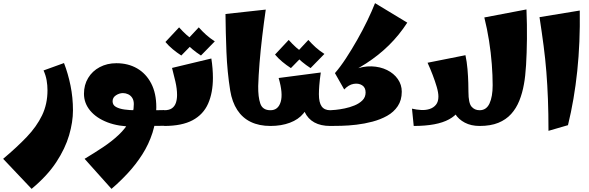

<svg xmlns="http://www.w3.org/2000/svg" viewBox="-100 -801 3747 1221"><path d="M101 400 -80 209Q7 136 70 70Q133 4 167.5 -67.5Q202 -139 202 -227Q202 -259 196.5 -290.5Q191 -322 177 -353L307 -400Q333 -333 348.5 -256.5Q364 -180 364 -99Q364 -25 339.5 59Q315 143 258 230Q201 317 101 400Z M837 0V-100Q864 -100 890.5 -100Q917 -100 944 -101L964 -51L944 -1Q917 -1 890.5 -0.5Q864 0 837 0ZM609 400 438 209Q498 173 554.5 135.5Q611 98 655 56.5Q699 15 725 -33Q751 -81 751 -139Q751 -163 741 -178.5Q731 -194 715 -201.5Q699 -209 682 -209Q659 -209 637.5 -195Q616 -181 616 -157Q616 -133 637.5 -121Q659 -109 692 -104.5Q725 -100 759 -100L748 4Q654 4 583.5 -23Q513 -50 473.5 -97.5Q434 -145 434 -205Q434 -261 460.5 -305Q487 -349 534 -374Q581 -399 640 -399Q715 -399 772 -366Q829 -333 861.5 -270.5Q894 -208 894 -119Q894 -32 870 42.5Q846 117 805 181Q764 245 713.5 299.5Q663 354 609 400Z M944 0V-100Q976 -100 993.5 -112.5Q1011 -125 1018.5 -147Q1026 -169 1026 -197Q1026 -236 1015.5 -282Q1005 -328 994 -369L1244 -429Q1249 -397 1251.5 -366Q1254 -335 1254 -306Q1254 -211 1223.5 -142Q1193 -73 1125 -36.5Q1057 0 944 0ZM1053 -448Q1025 -466 998.5 -488Q972 -510 952 -534L1039 -627Q1062 -601 1086 -579.5Q1110 -558 1141 -538ZM1178 -448Q1150 -466 1123.5 -488Q1097 -510 1077 -534L1164 -627Q1187 -601 1211 -579.5Q1235 -558 1266 -538Z M1620 0Q1548 0 1495 -25.5Q1442 -51 1409 -101.5Q1376 -152 1364 -225Q1345 -344 1340 -470.5Q1335 -597 1334 -712L1590 -740Q1578 -657 1567.5 -569Q1557 -481 1550.5 -400Q1544 -319 1542 -254Q1541 -184 1555.5 -142Q1570 -100 1620 -100L1640 -50Z M1620 0V-100Q1669 -100 1685 -153Q1701 -206 1672 -305L1940 -340Q1933 -291 1930.5 -258Q1928 -225 1928 -202L1861 -172Q1861 -118 1829.5 -79.5Q1798 -41 1743.5 -20.5Q1689 0 1620 0ZM2000 0Q1940 0 1899 -22.5Q1858 -45 1837 -90Q1816 -135 1816 -202H1928Q1928 -149 1945.5 -124.5Q1963 -100 2000 -100L2020 -50ZM1750 -368Q1722 -386 1695.5 -408Q1669 -430 1649 -454L1736 -547Q1759 -521 1783 -499.5Q1807 -478 1838 -458ZM1875 -368Q1847 -386 1820.5 -408Q1794 -430 1774 -454L1861 -547Q1884 -521 1908 -499.5Q1932 -478 1963 -458Z M2055 -305 2030 -336Q2064 -375 2100 -430Q2136 -485 2171 -546.5Q2206 -608 2235.5 -669Q2265 -730 2285 -781L2490 -657Q2439 -578 2373.5 -513.5Q2308 -449 2228 -397.5Q2148 -346 2055 -305ZM2000 0V-100Q2009 -100 2034.5 -102.5Q2060 -105 2092 -111.5Q2124 -118 2154.5 -130.5Q2185 -143 2205 -163Q2225 -183 2225 -213Q2225 -245 2202.5 -259Q2180 -273 2148.5 -267.5Q2117 -262 2089 -232L2030 -336L2149 -357Q2208 -381 2263 -379Q2318 -377 2361.5 -355.5Q2405 -334 2430 -298Q2455 -262 2455 -218Q2455 -164 2429.5 -126Q2404 -88 2362 -64.5Q2320 -41 2269 -27.5Q2218 -14 2166.5 -8Q2115 -2 2071.5 -1Q2028 0 2000 0Z M2531 0 2520 -110Q2549 -103 2578.5 -101.5Q2608 -100 2632.5 -108Q2657 -116 2672.5 -135Q2688 -154 2688 -187Q2688 -212 2677.5 -248Q2667 -284 2651.5 -324.5Q2636 -365 2619 -402L2860 -450Q2869 -408 2873 -361Q2877 -314 2878 -275Q2879 -236 2879 -217Q2879 -146 2898.5 -123Q2918 -100 2950 -100L2970 -50L2950 0Q2896 0 2856 -21Q2816 -42 2794.5 -76.5Q2773 -111 2773 -150H2832Q2832 -84 2755.5 -42Q2679 0 2531 0Z M2950 0V-100Q2993 -100 3013 -143Q3033 -186 3033 -259Q3033 -321 3027.5 -393.5Q3022 -466 3010 -542Q2998 -618 2980 -690L3248 -741Q3252 -644 3251 -553Q3250 -462 3245.5 -388Q3241 -314 3232 -266Q3222 -209 3202.5 -160.5Q3183 -112 3150.5 -76Q3118 -40 3069 -20Q3020 0 2950 0Z M3388 31Q3388 -80 3384.5 -171Q3381 -262 3374.5 -344Q3368 -426 3357 -510Q3346 -594 3331 -692L3587 -734Q3590 -531 3571 -349.5Q3552 -168 3512 -5Z"/></svg>

Font: Marhey Light
Style: Regular
Weight: 300
Designer: Nur Syamsi & Bustanul Arifin
Foundry: Namelatype
Version: Version 1.000